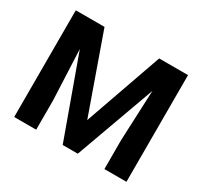

<svg xmlns="http://www.w3.org/2000/svg" viewBox="-146 -910 1169 1108"><g transform="rotate(30 438.0 -355.5)"><path d="M63.5 0ZM254.9 -710.9 437.5 -195.3 619.1 -710.9H811.5V0H664.6V-194.3L679.2 -529.8L487.3 0H386.7L195.3 -529.3L210 -194.3V0H63.5V-710.9Z"/></g></svg>

Font: Roboto
Style: Bold
Weight: 700
Designer: Google
Version: Version 2.134; 2016; ttfautohint (v1.6)